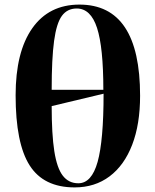

<svg xmlns="http://www.w3.org/2000/svg" viewBox="-20 -802 677 836"><path d="M305 14Q170 14 109 -82Q48 -178 48 -387Q48 -576 120.5 -679Q193 -782 326 -782Q590 -782 590 -385Q590 -261 555.5 -171.5Q521 -82 457 -34Q393 14 305 14ZM205 -411H430Q430 -596 402.5 -680.5Q375 -765 314 -765Q273 -765 249.5 -733Q226 -701 215.5 -624Q205 -547 205 -411ZM321 -4Q379 -4 405 -97Q431 -190 431 -394L205 -340Q205 -217 216.5 -143.5Q228 -70 253.5 -37Q279 -4 321 -4Z"/></svg>

Font: Literata 72pt
Style: Bold
Weight: 700
Designer: Latin by Veronika Burian and Jose Scaglione. Greek by Irene Vlachou. Cyrillic by Vera Evstafieva.
Foundry: TypeTogether
Version: Version 3.002